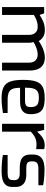

<svg xmlns="http://www.w3.org/2000/svg" viewBox="905 -1489 590 2440"><g transform="rotate(90 1200.0 -269.0)"><path d="M70 0V-535H150L170 -477Q209 -504 256 -524Q303 -544 364 -544Q414 -544 449 -522Q484 -500 502 -466Q526 -484 560 -502Q594 -520 633 -532Q672 -544 708 -544Q768 -544 805.5 -519.5Q843 -495 859.5 -452.5Q876 -410 876 -356V0H776V-348Q776 -380 763.5 -403.5Q751 -427 728.5 -440Q706 -453 674 -453Q634 -453 592 -437.5Q550 -422 515 -400Q519 -387 521 -373.5Q523 -360 523 -347V0H423V-348Q423 -380 410.5 -403.5Q398 -427 376 -440Q354 -453 322 -453Q292 -453 266.5 -447Q241 -441 218 -430.5Q195 -420 170 -405V0Z M1224 6Q1139 6 1088.5 -19Q1038 -44 1016.5 -103.5Q995 -163 995 -268Q995 -375 1016.5 -434.5Q1038 -494 1088 -518Q1138 -542 1223 -542Q1297 -542 1342.5 -526.5Q1388 -511 1409.5 -471.5Q1431 -432 1431 -362Q1431 -313 1411.5 -284Q1392 -255 1356.5 -242Q1321 -229 1272 -229H1095Q1096 -171 1108.5 -136.5Q1121 -102 1153.5 -86.5Q1186 -71 1249 -71H1416V-11Q1373 -5 1328 0.5Q1283 6 1224 6ZM1094 -292H1263Q1303 -292 1322 -307Q1341 -322 1341 -362Q1341 -402 1329.5 -425Q1318 -448 1292 -458Q1266 -468 1223 -468Q1174 -468 1145.5 -453Q1117 -438 1105.5 -400Q1094 -362 1094 -292Z M1553 0V-535H1630L1653 -445Q1687 -486 1729 -514Q1771 -542 1827 -542Q1840 -542 1852 -540.5Q1864 -539 1875 -536V-433Q1861 -435 1846 -436.5Q1831 -438 1815 -438Q1781 -438 1754 -430Q1727 -422 1702.5 -405.5Q1678 -389 1653 -365V0Z M2156 6Q2135 6 2106 5Q2077 4 2046.5 1.5Q2016 -1 1990.5 -4Q1965 -7 1950 -11V-71H2175Q2204 -71 2225 -75.5Q2246 -80 2257.5 -95Q2269 -110 2269 -139V-161Q2269 -191 2249 -208Q2229 -225 2183 -225H2105Q2058 -225 2021.5 -237.5Q1985 -250 1964.5 -280Q1944 -310 1944 -361V-390Q1944 -441 1963.5 -474Q1983 -507 2026 -523.5Q2069 -540 2140 -540Q2170 -540 2206.5 -537.5Q2243 -535 2278 -531Q2313 -527 2334 -522V-462H2122Q2078 -462 2054.5 -447Q2031 -432 2031 -390V-370Q2031 -344 2042 -330Q2053 -316 2073.5 -312Q2094 -308 2122 -308H2202Q2278 -308 2317 -272.5Q2356 -237 2356 -173V-132Q2356 -78 2331 -48Q2306 -18 2261.5 -6Q2217 6 2156 6Z"/></g></svg>

Font: Exo Thin Medium
Style: Regular
Weight: 500
Version: Version 2.000